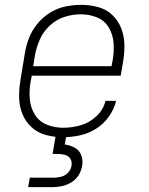

<svg xmlns="http://www.w3.org/2000/svg" viewBox="-20 -558 616 792"><path d="M240 8Q274 8 309 0.5Q344 -7 375.5 -26.5Q407 -46 429 -77Q451 -108 459 -142H415Q407 -106 377.5 -78.5Q348 -51 312 -41Q276 -31 240 -31Q204 -31 172.5 -44Q141 -57 123.5 -85.5Q106 -114 103 -149Q100 -184 106 -219L111 -246H478L488 -305Q494 -341 493 -376Q492 -411 479.5 -442.5Q467 -474 442.5 -497Q418 -520 384 -529Q350 -538 315 -538Q282 -538 249 -531Q216 -524 186 -505.5Q156 -487 133.5 -459Q111 -431 99 -399.5Q87 -368 82 -335L64 -225Q58 -189 59 -153.5Q60 -118 73 -86.5Q86 -55 111 -32.5Q136 -10 170 -1Q204 8 240 8ZM440 -285H117L124 -329Q130 -362 144 -394.5Q158 -427 185.5 -452.5Q213 -478 246.5 -488.5Q280 -499 314 -499Q349 -499 380.5 -486Q412 -473 429 -444Q446 -415 448.5 -380.5Q451 -346 445 -311ZM96 214H196Q216 214 236.5 209.5Q257 205 275.5 193.5Q294 182 305 163.5Q316 145 319 125Q323 103 315 82Q307 61 288 51Q269 41 247 38L254 0H210L197 77H219Q234 77 248.5 81Q263 85 270.5 97.5Q278 110 275 125Q273 141 261.5 153.5Q250 166 234 170.5Q218 175 203 175H103Z"/></svg>

Font: Iosevka Sparkle XLtObl
Style: Regular
Weight: 200
Italic angle: -9°
Designer: Belleve Invis
Foundry: Belleve Invis
Version: Version 4.5.0; ttfautohint (v1.8.3)